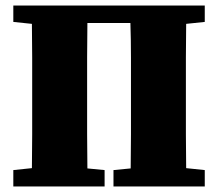

<svg xmlns="http://www.w3.org/2000/svg" viewBox="-20 -672 786 692"><path d="M28 0V-59L95 -66Q96 -126 96 -187.5Q96 -249 96 -310V-342Q96 -403 96 -464Q96 -525 95 -586L28 -593V-652H718V-593L651 -586Q650 -526 650 -465Q650 -404 650 -342V-310Q650 -249 650 -188Q650 -127 651 -66L718 -59V0H389V-59L451 -65Q452 -126 452 -187.5Q452 -249 452 -311V-342Q452 -404 452 -466Q452 -528 450 -589H295Q294 -528 294 -466Q294 -404 294 -342V-311Q294 -250 294 -188.5Q294 -127 295 -65L357 -59V0Z"/></svg>

Font: Source Serif 4 Black
Style: Regular
Weight: 900
Designer: Frank Grießhammer
Foundry: Adobe
Version: Version 4.005;hotconv 1.1.0;makeotfexe 2.6.0